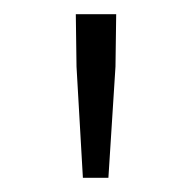

<svg xmlns="http://www.w3.org/2000/svg" viewBox="-20 -860 272 271"><path d="M133 -609H97L88 -766L87 -840H144L143 -766Z"/></svg>

Font: LXGW 975 Gothic SC 200W
Style: Regular
Weight: 200
Version: Version 2.01;February 25, 2021